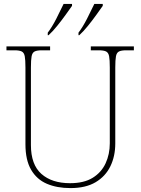

<svg xmlns="http://www.w3.org/2000/svg" viewBox="-20 -951 719 981"><path d="M340 10Q271 10 219.5 -12Q168 -34 139 -83.5Q110 -133 110 -214V-606Q110 -645 106.5 -663.5Q103 -682 91 -688Q79 -694 54 -694H13V-714H236V-694H194Q169 -694 157 -688Q145 -682 141.5 -663.5Q138 -645 138 -606V-210Q138 -110 191.5 -62.5Q245 -15 338 -15Q409 -15 453.5 -42.5Q498 -70 519.5 -116.5Q541 -163 541 -219V-606Q541 -645 537.5 -663.5Q534 -682 522 -688Q510 -694 485 -694H444V-714H664V-694H625Q600 -694 588 -688Q576 -682 572.5 -663.5Q569 -645 569 -606V-218Q569 -153 544 -101.5Q519 -50 468.5 -20Q418 10 340 10ZM381 -784Q403 -813 424.5 -855Q446 -897 462 -931H505V-921Q493 -904 472.5 -875.5Q452 -847 429 -818.5Q406 -790 385 -771H381ZM224 -784Q246 -813 267.5 -855Q289 -897 305 -931H348V-921Q336 -904 315.5 -875.5Q295 -847 272 -818.5Q249 -790 228 -771H224Z"/></svg>

Font: Noto Serif Hebrew Thin
Style: Regular
Weight: 250
Version: Version 2.003